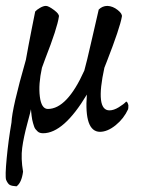

<svg xmlns="http://www.w3.org/2000/svg" viewBox="-26 -452 525 664"><path d="M177.7 -394.5Q171.9 -354.5 130.9 -250L119.1 -217.8Q106.4 -160.2 111.8 -117.7Q117.2 -75.2 139.6 -75.2Q206.1 -75.2 265.6 -208Q272.5 -231.4 292.5 -319.3Q312.5 -407.2 315.4 -418.9Q328.1 -431.6 345.7 -431.6Q364.3 -430.7 380.9 -417.5Q397.5 -404.3 395.5 -394.5Q388.7 -355.5 343.8 -240.2L335 -217.8Q302.7 -70.3 352.5 -70.3Q367.2 -70.3 384.8 -81.1Q402.3 -91.8 410.2 -100.6Q415 -100.6 418 -87.9Q418 -77.1 417 -74.2Q402.3 -42 374 -19Q345.7 3.9 319.3 3.9Q264.6 2.9 274.4 -125Q194.3 8.8 123 8.8Q117.2 8.8 112.3 7.3Q107.4 5.9 103.5 2Q99.6 -2 96.7 -5.4Q93.8 -8.8 91.8 -15.1Q89.8 -21.5 88.4 -25.9Q86.9 -30.3 85.4 -38.1Q84 -45.9 83.5 -50.3Q83 -54.7 82 -63Q81.1 -71.3 81.1 -74.2Q81.1 -71.3 68.4 -24.4Q55.7 22.5 50.8 59.1Q45.9 95.7 53.7 141.6Q48.8 179.7 31.2 192.4Q14.6 191.4 7.8 187.5Q1 183.6 -4.9 169.9Q-8.8 157.2 -2.9 95.7Q2.9 34.2 13.7 -28.3Q15.6 -78.1 63.5 -245.1Q65.4 -254.9 73.2 -297.9Q81.1 -340.8 84 -353.5Q85 -356.4 95.7 -412.1Q100.6 -418 112.3 -424.8Q124 -431.6 132.8 -431.6Q141.6 -431.6 160.6 -417.5Q179.7 -403.3 177.7 -394.5Z"/></svg>

Font: Crimson
Style: SemiboldItalic
Weight: 600
Italic angle: -11°
Version: Version 0.8 ; ttfautohint (v1.00) -l 8 -r 50 -G 200 -x 14 -D